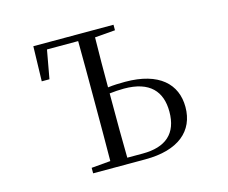

<svg xmlns="http://www.w3.org/2000/svg" viewBox="-102 -870 1203 1011"><g transform="rotate(-15 500.0 -364.0)"><path d="M287 0H572C752 0 847 -81 847 -212C847 -337 759 -422 574 -422C541 -422 511 -421 480 -417C480 -505 480 -598 482 -689L593 -698V-728H156L151 -538H193L221 -693H391C392 -593 392 -493 392 -391V-337C392 -237 392 -137 391 -39L287 -30ZM480 -384C506 -387 532 -389 559 -389C700 -389 759 -320 759 -210C759 -91 692 -33 566 -33H482C480 -133 480 -234 480 -337Z"/></g></svg>

Font: Harano Aji Mincho K1
Style: Regular
Weight: 400
Foundry: Masamichi Hosoda
Version: HaranoAjiMinchoK1-Regular version 20230610;ttx 4.39.4